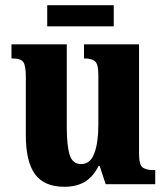

<svg xmlns="http://www.w3.org/2000/svg" viewBox="-20 -706 639 736"><path d="M227 10Q149 10 114 -38.5Q79 -87 79 -188V-411Q79 -454 69.5 -468Q60 -482 27 -482H24V-536H236V-218Q236 -148 247 -112.5Q258 -77 291 -77Q326 -77 341.5 -118Q357 -159 357 -228V-419Q357 -462 343 -472Q329 -482 305 -482H302V-536H513V-117Q513 -73 527.5 -63.5Q542 -54 566 -54H575V0H385L362 -70H358Q337 -28 305 -9Q273 10 227 10ZM161 -605V-686H416V-605Z"/></svg>

Font: Noto Serif Thai Condensed ExtraBold
Style: Regular
Weight: 800
Width: 3
Designer: Monotype Design Team
Foundry: Monotype Imaging Inc.
Version: Version 2.002; ttfautohint (v1.8.4.7-5d5b)